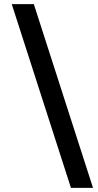

<svg xmlns="http://www.w3.org/2000/svg" viewBox="-20 -760 477 931"><path d="M431 151 144 -740H37L324 151Z"/></svg>

Font: IBM Plex Thai SemiBold
Style: Regular
Weight: 600
Designer: Mike Abbink, Paul van der Laan, Pieter van Rosmalen, Ben Mitchell, Mark Frömberg
Foundry: Bold Monday
Version: Version 1.0